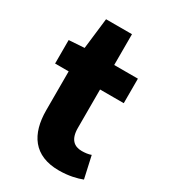

<svg xmlns="http://www.w3.org/2000/svg" viewBox="-167 -729 721 821"><g transform="rotate(30 194.0 -318.5)"><path d="M258 12C307 12 345 2 371 -8L347 -116C334 -111 317 -109 301 -109C264 -109 238 -130 238 -186V-376H355V-497H238V-649H110L92 -497L16 -492V-376H83V-184C83 -67 134 12 258 12Z"/></g></svg>

Font: DAIFUKU Sans
Style: Bold
Weight: 700
Designer: Original font ‘Source Han Sans JP’ : Paul D. Hunt
Foundry: Daifuku
Version: Version 1.000